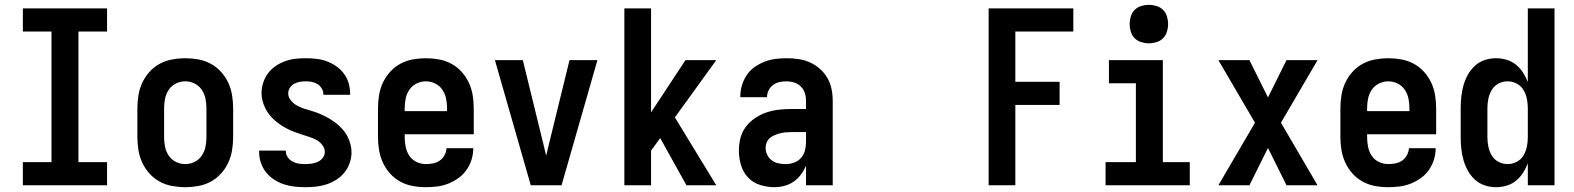

<svg xmlns="http://www.w3.org/2000/svg" viewBox="-20 -770 6540 798"><path d="M75 0V-96H194V-639H75V-735H425V-639H306V-96H425V0Z M750 8Q723 8 695.5 3Q668 -2 644 -15Q620 -28 601.5 -48.5Q583 -69 571.5 -93.5Q560 -118 555.5 -145.5Q551 -173 551 -200V-320Q551 -347 555.5 -374.5Q560 -402 571.5 -426.5Q583 -451 601.5 -471.5Q620 -492 644 -505Q668 -518 695.5 -523Q723 -528 750 -528Q777 -528 804.5 -523Q832 -518 856 -505Q880 -492 898.5 -471.5Q917 -451 928.5 -426.5Q940 -402 944.5 -374.5Q949 -347 949 -320V-200Q949 -173 944.5 -145.5Q940 -118 928.5 -93.5Q917 -69 898.5 -48.5Q880 -28 856 -15Q832 -2 804.5 3Q777 8 750 8ZM750 -88Q770 -88 788.5 -97Q807 -106 818.5 -123Q830 -140 834 -160Q838 -180 838 -200V-320Q838 -340 834 -360Q830 -380 818.5 -397Q807 -414 788.5 -423Q770 -432 750 -432Q730 -432 711.5 -423Q693 -414 681.5 -397Q670 -380 666 -360Q662 -340 662 -320V-200Q662 -180 666 -160Q670 -140 681.5 -123Q693 -106 711.5 -97Q730 -88 750 -88Z M1249 8Q1226 8 1203.5 5.5Q1181 3 1160 -4Q1139 -11 1119.5 -23.5Q1100 -36 1086 -53.5Q1072 -71 1064.5 -93Q1057 -115 1057 -137V-144H1168V-142Q1168 -128 1176 -116.5Q1184 -105 1196 -98.5Q1208 -92 1221.5 -90Q1235 -88 1249 -88Q1262 -88 1275.5 -90Q1289 -92 1301 -97.5Q1313 -103 1321.5 -114Q1330 -125 1330 -138Q1330 -154 1319.5 -167.5Q1309 -181 1295 -188.5Q1281 -196 1265.5 -201Q1250 -206 1234.5 -211Q1219 -216 1204 -221.5Q1189 -227 1174.5 -234.5Q1160 -242 1146.5 -251Q1133 -260 1121 -270.5Q1109 -281 1099 -294Q1089 -307 1082 -321.5Q1075 -336 1071 -351.5Q1067 -367 1067 -383Q1067 -405 1074 -426.5Q1081 -448 1094 -465.5Q1107 -483 1125.5 -495.5Q1144 -508 1164.5 -515.5Q1185 -523 1207 -525.5Q1229 -528 1251 -528Q1273 -528 1295 -525.5Q1317 -523 1337.5 -515.5Q1358 -508 1376.5 -495.5Q1395 -483 1408.5 -465Q1422 -447 1428.5 -426Q1435 -405 1435 -383V-376H1324V-378Q1324 -391 1317 -402.5Q1310 -414 1299.5 -420.5Q1289 -427 1276.5 -429.5Q1264 -432 1251 -432Q1239 -432 1226.5 -430Q1214 -428 1203 -422Q1192 -416 1185 -405.5Q1178 -395 1178 -382Q1178 -366 1188.5 -353Q1199 -340 1213 -332Q1227 -324 1242.5 -319Q1258 -314 1273.5 -309.5Q1289 -305 1304 -299Q1319 -293 1333.5 -285.5Q1348 -278 1361.5 -269Q1375 -260 1387 -249.5Q1399 -239 1409 -226.5Q1419 -214 1426 -199.5Q1433 -185 1437 -169Q1441 -153 1441 -137Q1441 -115 1433.5 -93Q1426 -71 1412 -53.5Q1398 -36 1378.5 -23.5Q1359 -11 1338 -4Q1317 3 1294.5 5.5Q1272 8 1249 8Z M1750 8Q1722 8 1695 3Q1668 -2 1644 -15Q1620 -28 1601.5 -48.5Q1583 -69 1571.5 -94Q1560 -119 1555.5 -146Q1551 -173 1551 -200V-320Q1551 -347 1555.5 -374.5Q1560 -402 1571.5 -426.5Q1583 -451 1601.5 -471.5Q1620 -492 1644 -505Q1668 -518 1695.5 -523Q1723 -528 1750 -528Q1777 -528 1804.5 -523Q1832 -518 1856 -505Q1880 -492 1898.5 -471.5Q1917 -451 1928.5 -426.5Q1940 -402 1944.5 -374.5Q1949 -347 1949 -320V-212H1662V-200Q1662 -180 1666 -160Q1670 -140 1681 -123Q1692 -106 1711 -97Q1730 -88 1750 -88Q1765 -88 1780 -91Q1795 -94 1807.5 -102.5Q1820 -111 1827.5 -125Q1835 -139 1836 -154H1947Q1947 -130 1940 -107Q1933 -84 1919 -64Q1905 -44 1885.5 -30Q1866 -16 1843.5 -7Q1821 2 1797.5 5Q1774 8 1750 8ZM1662 -308H1838V-320Q1838 -340 1834 -360Q1830 -380 1818.5 -397Q1807 -414 1788.5 -423Q1770 -432 1750 -432Q1730 -432 1711.5 -423Q1693 -414 1681.5 -397Q1670 -380 1666 -360Q1662 -340 1662 -320Z M2186 0 2037 -520H2153L2238 -173Q2241 -161 2244 -148Q2247 -135 2250 -123Q2253 -135 2256 -148Q2259 -161 2262 -173L2347 -520H2463L2314 0Z M2575 0V-735H2686V-303L2829 -520H2957L2785 -282L2957 0H2833L2724 -196L2686 -144V0Z M3198 8Q3168 8 3138.5 -1.5Q3109 -11 3088.5 -33Q3068 -55 3059.5 -84.5Q3051 -114 3051 -144Q3051 -171 3057.5 -196.5Q3064 -222 3080 -243Q3096 -264 3118 -279Q3140 -294 3165 -302.5Q3190 -311 3216.5 -314Q3243 -317 3269 -317H3330V-351Q3330 -368 3325 -383.5Q3320 -399 3308.5 -410.5Q3297 -422 3281 -427Q3265 -432 3249 -432Q3234 -432 3220 -429Q3206 -426 3194 -417.5Q3182 -409 3175 -395.5Q3168 -382 3168 -368V-366H3057V-371Q3057 -394 3064 -416.5Q3071 -439 3084 -458.5Q3097 -478 3116.5 -491.5Q3136 -505 3157.5 -513.5Q3179 -522 3202.5 -525Q3226 -528 3249 -528Q3274 -528 3298.5 -524.5Q3323 -521 3345.5 -511Q3368 -501 3387 -484.5Q3406 -468 3418.5 -446.5Q3431 -425 3436 -400.5Q3441 -376 3441 -351V0H3330V-82Q3322 -62 3309 -44.5Q3296 -27 3278.5 -15Q3261 -3 3240 2.5Q3219 8 3198 8ZM3246 -88Q3263 -88 3280 -94Q3297 -100 3309 -113.5Q3321 -127 3325.5 -144.5Q3330 -162 3330 -180V-221H3269Q3257 -221 3245.5 -220Q3234 -219 3222.5 -216Q3211 -213 3200 -208.5Q3189 -204 3180 -196.5Q3171 -189 3166.5 -178Q3162 -167 3162 -155Q3162 -140 3169 -126Q3176 -112 3188.5 -103Q3201 -94 3216 -91Q3231 -88 3246 -88Z M4089 0V-735H4441V-639H4200V-430H4384V-334H4200V0Z M4575 0V-96H4701V-424H4589V-520H4813V-96H4925V0ZM4755 -590Q4739 -590 4723 -595Q4707 -600 4696 -611Q4685 -622 4680 -638Q4675 -654 4675 -670Q4675 -686 4680 -702Q4685 -718 4696 -729Q4707 -740 4723 -745Q4739 -750 4755 -750Q4771 -750 4787 -745Q4803 -740 4814 -729Q4825 -718 4830 -702Q4835 -686 4835 -670Q4835 -654 4830 -638Q4825 -622 4814 -611Q4803 -600 4787 -595Q4771 -590 4755 -590Z M5173 0H5044L5196 -260L5044 -520H5173L5250 -365L5327 -520H5456L5304 -260L5456 0H5327L5250 -155Z M5750 8Q5722 8 5695 3Q5668 -2 5644 -15Q5620 -28 5601.5 -48.5Q5583 -69 5571.5 -94Q5560 -119 5555.5 -146Q5551 -173 5551 -200V-320Q5551 -347 5555.5 -374.5Q5560 -402 5571.5 -426.5Q5583 -451 5601.5 -471.5Q5620 -492 5644 -505Q5668 -518 5695.5 -523Q5723 -528 5750 -528Q5777 -528 5804.5 -523Q5832 -518 5856 -505Q5880 -492 5898.5 -471.5Q5917 -451 5928.5 -426.5Q5940 -402 5944.5 -374.5Q5949 -347 5949 -320V-212H5662V-200Q5662 -180 5666 -160Q5670 -140 5681 -123Q5692 -106 5711 -97Q5730 -88 5750 -88Q5765 -88 5780 -91Q5795 -94 5807.5 -102.5Q5820 -111 5827.5 -125Q5835 -139 5836 -154H5947Q5947 -130 5940 -107Q5933 -84 5919 -64Q5905 -44 5885.5 -30Q5866 -16 5843.5 -7Q5821 2 5797.5 5Q5774 8 5750 8ZM5662 -308H5838V-320Q5838 -340 5834 -360Q5830 -380 5818.5 -397Q5807 -414 5788.5 -423Q5770 -432 5750 -432Q5730 -432 5711.5 -423Q5693 -414 5681.5 -397Q5670 -380 5666 -360Q5662 -340 5662 -320Z M6198 8Q6174 8 6151 0.5Q6128 -7 6110 -23.5Q6092 -40 6080.5 -61Q6069 -82 6062.5 -105Q6056 -128 6053.5 -152Q6051 -176 6051 -200V-320Q6051 -344 6053.5 -368Q6056 -392 6062.5 -415Q6069 -438 6080.5 -459Q6092 -480 6110 -496.5Q6128 -513 6151 -520.5Q6174 -528 6198 -528Q6220 -528 6242 -521.5Q6264 -515 6281 -501Q6298 -487 6310 -468.5Q6322 -450 6330 -429V-735H6441V0H6330V-91Q6322 -70 6310 -51.5Q6298 -33 6281 -19Q6264 -5 6242 1.5Q6220 8 6198 8ZM6246 -88Q6266 -88 6284 -97.5Q6302 -107 6312 -124Q6322 -141 6326 -160.5Q6330 -180 6330 -200V-320Q6330 -340 6326 -359.5Q6322 -379 6312 -396Q6302 -413 6284 -422.5Q6266 -432 6246 -432Q6226 -432 6208 -422.5Q6190 -413 6180 -396Q6170 -379 6166 -359.5Q6162 -340 6162 -320V-200Q6162 -180 6166 -160.5Q6170 -141 6180 -124Q6190 -107 6208 -97.5Q6226 -88 6246 -88Z"/></svg>

Font: Iosevka Fixed
Style: Bold
Weight: 700
Monospace: yes
Designer: Belleve Invis
Foundry: Belleve Invis
Version: Version 32.3.0